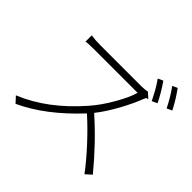

<svg xmlns="http://www.w3.org/2000/svg" viewBox="-196 -1032 1261 1261"><g transform="rotate(45 435.0 -401.0)"><path d="M744 16Q694 -51 622 -130Q544 -215 473 -278Q288 -79 97 9L59 -32Q268 -117 447 -323Q498 -381 545 -462Q595 -547 613 -609H416H219Q153 -609 133 -605V-663Q169 -657 219 -657H600Q636 -657 654 -663Q656 -661 661 -657Q692 -631 690.5 -628.5Q689 -626 684 -627Q678 -627 676 -623Q670 -611 668 -606Q641 -536 599 -460Q552 -374 504 -314Q650 -185 785 -21ZM717 -636Q708 -655 682 -703Q658 -744 640 -769L676 -785Q725 -713 754 -653ZM820 -671Q804 -704 783 -739Q755 -785 741 -802L776 -818Q823 -754 856 -688Z"/></g></svg>

Font: GenSekiGothic TW L
Style: Regular
Weight: 300
Version: Version 1.501;PS 1;hotconv 16.6.51;makeotf.lib2.5.65220